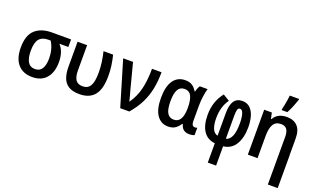

<svg xmlns="http://www.w3.org/2000/svg" viewBox="-100 -1364 3579 2177"><g transform="rotate(20 1689.0 -275.5)"><path d="M275 10Q164 10 102.5 -60Q41 -130 41 -262Q41 -410 114 -476Q187 -542 316 -542H546V-451H438Q472 -415 488.5 -364Q505 -313 505 -254Q505 -130 445.5 -60Q386 10 275 10ZM274 -86Q332 -86 359 -130.5Q386 -175 386 -254Q386 -365 333 -451H305Q231 -451 195.5 -408Q160 -365 160 -264Q160 -180 187.5 -133Q215 -86 274 -86Z M845 9Q760 9 712 -22Q664 -53 644 -109Q624 -165 624 -239V-543H739V-238Q739 -165 764 -126Q789 -87 850 -87Q911 -87 940 -135Q969 -183 969 -292Q969 -356 961 -416Q953 -476 937 -543H1053Q1069 -476 1077 -418Q1085 -360 1085 -294Q1085 -138 1025 -64.5Q965 9 845 9Z M1336 0 1174 -543H1293L1373 -236Q1381 -206 1391.5 -169Q1402 -132 1407 -108H1411Q1472 -196 1497 -300.5Q1522 -405 1522 -543H1637Q1637 -437 1619 -345Q1601 -253 1559.5 -168.5Q1518 -84 1446 0Z M1915 10Q1829 10 1779.5 -61Q1730 -132 1730 -269Q1730 -407 1780.5 -479Q1831 -551 1924 -551Q1974 -551 2006.5 -530Q2039 -509 2063 -468H2069Q2073 -487 2081 -507Q2089 -527 2100 -542H2193Q2182 -507 2173.5 -449Q2165 -391 2165 -331V-146Q2165 -113 2176 -99Q2187 -85 2205 -85Q2212 -85 2220 -86.5Q2228 -88 2233 -90V-2Q2227 2 2209.5 6Q2192 10 2171 10Q2132 10 2104.5 -8.5Q2077 -27 2065 -73H2057Q2035 -37 2001.5 -13.5Q1968 10 1915 10ZM1949 -85Q2055 -85 2055 -262V-270Q2055 -359 2030.5 -407Q2006 -455 1949 -455Q1894 -455 1869 -409Q1844 -363 1844 -270Q1844 -173 1870 -129Q1896 -85 1949 -85Z M2480 7Q2389 -2 2341 -73Q2293 -144 2293 -268Q2293 -349 2315 -416.5Q2337 -484 2386 -548L2465 -500Q2429 -449 2413 -391.5Q2397 -334 2397 -268Q2397 -190 2416.5 -142.5Q2436 -95 2480 -84V-359Q2480 -551 2611 -551Q2668 -551 2704.5 -516.5Q2741 -482 2758 -423.5Q2775 -365 2775 -292Q2775 -166 2726 -85Q2677 -4 2580 7V240H2480ZM2580 -84Q2621 -92 2645.5 -143.5Q2670 -195 2670 -301Q2670 -370 2657 -414.5Q2644 -459 2616 -459Q2593 -459 2586.5 -433Q2580 -407 2580 -360Z M2876 0V-542H2968L2984 -470H2990Q3036 -553 3149 -553Q3231 -553 3277 -504.5Q3323 -456 3323 -357V-157H3324V241H3205V-157V-332Q3205 -396 3182.5 -425.5Q3160 -455 3113 -455Q3049 -455 3021 -407.5Q2993 -360 2993 -271V0ZM3064 -619Q3069 -640 3075.5 -672Q3082 -704 3087 -737Q3092 -770 3094 -792H3206V-781Q3194 -745 3174.5 -696.5Q3155 -648 3132 -606H3064Z"/></g></svg>

Font: Noto Sans Mono SemiCondensed SemiBold
Style: Regular
Weight: 600
Width: 4
Designer: Monotype Design Team
Foundry: Monotype Imaging Inc.
Version: Version 2.014; ttfautohint (v1.8.4.7-5d5b)